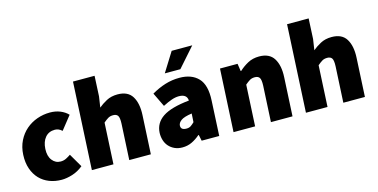

<svg xmlns="http://www.w3.org/2000/svg" viewBox="-73 -1097 2906 1478"><g transform="rotate(-15 1380.0 -358.0)"><path d="M32 -250Q35 -312 59.5 -361Q84 -410 123 -443.5Q162 -477 211.5 -494.5Q261 -512 314 -512Q359 -512 395.5 -497Q432 -482 457 -456L373 -350Q357 -364 343.5 -369Q330 -374 316 -374Q268 -374 239.5 -340.5Q211 -307 208 -250Q205 -193 231 -159.5Q257 -126 298 -126Q322 -126 342 -136Q362 -146 379 -158L442 -50Q402 -17 355.5 -2.5Q309 12 270 12Q217 12 172 -5.5Q127 -23 95 -56.5Q63 -90 46 -139Q29 -188 32 -250Z M548 -696H720L712 -534L699 -448Q726 -471 764 -491.5Q802 -512 853 -512Q935 -512 969 -456.5Q1003 -401 998 -308L982 0H810L825 -286Q827 -334 816 -350Q805 -366 779 -366Q755 -366 738.5 -356Q722 -346 701 -328L684 0H512Z M1090 -142Q1094 -220 1160.5 -264.5Q1227 -309 1372 -324Q1369 -376 1305 -376Q1278 -376 1247.5 -365.5Q1217 -355 1176 -334L1122 -446Q1177 -478 1232 -495Q1287 -512 1346 -512Q1443 -512 1495.5 -456.5Q1548 -401 1541 -278L1527 0H1387L1377 -48H1373Q1342 -21 1307.5 -4.5Q1273 12 1232 12Q1197 12 1170 -0.5Q1143 -13 1124.5 -34Q1106 -55 1097.5 -83Q1089 -111 1090 -142ZM1255 -156Q1253 -120 1299 -120Q1320 -120 1334 -129.5Q1348 -139 1363 -154L1367 -222Q1304 -213 1280 -195Q1256 -177 1255 -156ZM1371 -574H1247L1343 -728H1507Z M1667 -500H1807L1816 -440H1820Q1851 -469 1890.5 -490.5Q1930 -512 1981 -512Q2063 -512 2097.5 -456.5Q2132 -401 2127 -308L2111 0H1939L1954 -286Q1956 -334 1945 -350Q1934 -366 1908 -366Q1884 -366 1867.5 -356Q1851 -346 1830 -328L1813 0H1641Z M2254 -696H2426L2418 -534L2405 -448Q2432 -471 2470 -491.5Q2508 -512 2559 -512Q2641 -512 2675 -456.5Q2709 -401 2704 -308L2688 0H2516L2531 -286Q2533 -334 2522 -350Q2511 -366 2485 -366Q2461 -366 2444.5 -356Q2428 -346 2407 -328L2390 0H2218Z"/></g></svg>

Font: Kilde Sans Black
Style: Regular
Weight: 900
Italic angle: -3°
Designer: Paul D. Hunt
Foundry: Adobe Systems Incorporated
Version: Version 1.050;PS Version 1.000;hotconv 1.0.70;makeotf.lib2.5